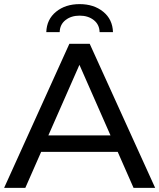

<svg xmlns="http://www.w3.org/2000/svg" viewBox="-21 -913 774 933"><path d="M269 -757H204Q206 -819 251.5 -856Q297 -893 366 -893Q435 -893 480.5 -856Q526 -819 528 -757H463Q462 -794 434.5 -815.5Q407 -837 366 -837Q325 -837 297.5 -815.5Q270 -794 269 -757ZM733 0H628L551 -175H179L102 0H-1L316 -700H415ZM365 -598 214 -255H516Z"/></svg>

Font: false
Style: Regular
Weight: 500
Designer: Julieta Ulanovsky
Foundry: Julieta Ulanovsky
Version: Version 7.222;hotconv 1.0.109;makeotfexe 2.5.65596